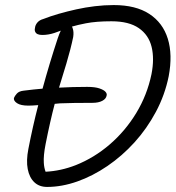

<svg xmlns="http://www.w3.org/2000/svg" viewBox="-20 -729 693 758"><path d="M92 -312Q62 -312 47.5 -321.5Q33 -331 35 -342Q38 -350 46.5 -359.5Q55 -369 73 -371Q112 -376 148 -379Q175 -478 208 -578Q214 -596 220 -608Q206 -603 195 -599Q171 -591 147 -591Q136 -591 129 -594Q122 -597 119 -603.5Q116 -610 118 -618Q119 -630 127.5 -640Q136 -650 151 -654Q179 -665 212 -674.5Q245 -684 281 -692Q317 -700 354.5 -704.5Q392 -709 429 -709Q516 -709 569.5 -674Q623 -639 642.5 -576Q662 -513 646 -428Q631 -354 595.5 -287.5Q560 -221 511 -167Q462 -113 404 -73.5Q346 -34 285 -12.5Q224 9 166 9Q135 9 115.5 -9.5Q96 -28 89.5 -61.5Q83 -95 92 -141Q109 -229 131 -314Q107 -312 92 -312ZM213 -383Q267 -386 324 -386Q355 -386 372.5 -380Q390 -374 396.5 -366.5Q403 -359 401 -352Q399 -339 384 -331Q369 -323 345 -323Q266 -323 217 -321Q206 -320 196 -319Q178 -251 160 -160Q151 -114 153 -86Q154 -67 160 -51Q220 -54 279 -77Q352 -106 413.5 -159Q475 -212 518 -283Q561 -354 578 -436Q590 -497 578.5 -544Q567 -591 528 -618Q489 -645 420 -645Q360 -645 319 -637Q288 -631 264 -624Q266 -621 267 -617Q272 -603 269 -583Q259 -535 242 -478Q229 -436 213 -383Z"/></svg>

Font: Shantell Sans Light Light
Style: Italic
Weight: 300
Italic angle: -11°
Version: Version 1.008;[ac192a2d6]